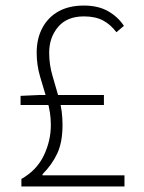

<svg xmlns="http://www.w3.org/2000/svg" viewBox="-20 -671 519 691"><path d="M57 0V-27Q112 -58 137.5 -111Q163 -164 163 -221Q163 -266 150 -309Q137 -352 124.5 -394.5Q112 -437 112 -481Q112 -533 133 -571.5Q154 -610 191.5 -630.5Q229 -651 282 -651Q333 -651 368.5 -631Q404 -611 426 -578L399 -555Q378 -583 350.5 -597.5Q323 -612 282 -612Q221 -612 189 -574Q157 -536 157 -481Q157 -438 169 -398Q181 -358 193 -315Q205 -272 205 -221Q205 -159 186 -118.5Q167 -78 133 -44V-40H428V0ZM54 -293V-326L120 -329H354V-293Z"/></svg>

Font: Source Sans 3 Light
Style: Regular
Weight: 300
Designer: Paul D. Hunt
Foundry: Adobe
Version: Version 3.052;hotconv 1.1.0;makeotfexe 2.6.0